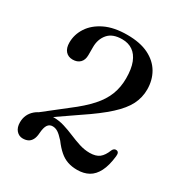

<svg xmlns="http://www.w3.org/2000/svg" viewBox="-169 -841 934 983"><g transform="rotate(30 297.5 -350.0)"><path d="M115.5 -112.5 93 -132.5 234 -243Q297.5 -291 335.8 -333.8Q374 -376.5 391 -420.8Q408 -465 408 -517Q408 -573 393.8 -609.2Q379.5 -645.5 353.5 -663.2Q327.5 -681 291.5 -681Q234.5 -681 207.8 -649.5Q181 -618 181 -571.5V-524Q181 -495 165 -479.2Q149 -463.5 122 -463.5Q95.5 -463.5 80 -481.2Q64.5 -499 64.5 -531.5Q64.5 -579 91.5 -620.5Q118.5 -662 171.5 -687.8Q224.5 -713.5 302.5 -713.5Q379 -713.5 429.2 -688.5Q479.5 -663.5 504.8 -620Q530 -576.5 530 -521.5Q530 -474 508.8 -431.8Q487.5 -389.5 437.2 -343.5Q387 -297.5 300 -239.5ZM49.5 -51Q49.5 -98 84.5 -128.5Q119.5 -159 185.5 -159Q219 -159 250.5 -149.2Q282 -139.5 312.5 -126.5Q343 -113.5 374 -103.5Q405 -93.5 436 -93.5Q472.5 -93.5 492.8 -109.2Q513 -125 526.5 -160Q530.5 -168.5 536.2 -172Q542 -175.5 548.5 -174.5Q556.5 -174 560.5 -167.5Q564.5 -161 563 -147Q556.5 -88.5 538.2 -53Q520 -17.5 491.5 -1.8Q463 14 424 14Q392.5 14 367.2 5.2Q342 -3.5 319.8 -22.8Q297.5 -42 274.5 -73Q251.5 -98.5 236.5 -107.8Q221.5 -117 205.5 -117Q187 -117 176.8 -102.2Q166.5 -87.5 164 -52.5Q162.5 -28.5 154.5 -13.8Q146.5 1 133.5 7.5Q120.5 14 102.5 14Q80.5 14 65 -3.2Q49.5 -20.5 49.5 -51Z"/></g></svg>

Font: Fraunces 11pt
Style: Regular
Weight: 400
Version: Version 1.000;[b76b70a41]